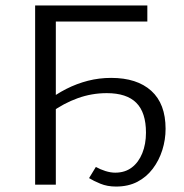

<svg xmlns="http://www.w3.org/2000/svg" viewBox="-20 -678 676 705"><path d="M406 7Q374 7 348.5 -3.5Q323 -14 307 -24L332 -65Q348 -56 367 -50Q386 -44 403 -44Q439 -44 464 -63Q489 -82 502.5 -115.5Q516 -149 516 -191Q516 -265 480.5 -300.5Q445 -336 372 -336Q317 -336 265.5 -317.5Q214 -299 167 -265L148 -303Q185 -332 223.5 -351.5Q262 -371 303 -381.5Q344 -392 388 -392Q483 -392 535.5 -344.5Q588 -297 588 -205Q588 -165 576 -127Q564 -89 541 -58.5Q518 -28 484.5 -10.5Q451 7 406 7ZM109 0V-658H185V0ZM144 -599V-658H521V-599Z"/></svg>

Font: Ysabeau Office
Style: Regular
Weight: 400
Designer: Christian Thalmann (Catharsis Fonts)
Version: Version 2.001;gftools[0.9.30]; featfreeze: tnum,lnum,ss02